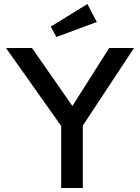

<svg xmlns="http://www.w3.org/2000/svg" viewBox="-20 -940 700 960"><path d="M286 0V-310L10 -700H140L342 -410L526 -700H650L394 -312V0ZM262 -755 234 -807 417 -920 464 -830Z"/></svg>

Font: Readex Pro
Style: Regular
Weight: 400
Designer: Bonnie Shaver-Troup, Thomas Jockin
Foundry: Lexend
Version: Version 1.204; ttfautohint (v1.8.4.7-5d5b)